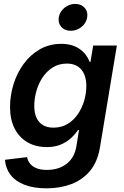

<svg xmlns="http://www.w3.org/2000/svg" viewBox="-20 -766 644 998"><path d="M222.7 212.9Q153.8 212.9 106.4 194.1Q59.1 175.3 33.9 141.6Q8.8 107.9 5.9 64.5L120.6 50.8Q124.5 69.8 136.2 84.7Q147.9 99.6 169.7 108.4Q191.4 117.2 224.1 117.2Q285.2 117.2 326.2 85.4Q367.2 53.7 377 -4.9L390.6 -90.3L385.3 -89.8Q367.7 -64 344.5 -44.2Q321.3 -24.4 291.7 -12.9Q262.2 -1.5 223.6 -1.5Q165.5 -1.5 122.6 -26.6Q79.6 -51.8 55.9 -98.1Q32.2 -144.5 32.2 -209.5Q32.2 -270.5 50.5 -328.9Q68.8 -387.2 103.5 -434.6Q138.2 -481.9 187.5 -510Q236.8 -538.1 298.3 -538.1Q329.6 -538.1 354 -530.5Q378.4 -522.9 396.5 -509.5Q414.6 -496.1 427 -479.2Q439.5 -462.4 446.3 -443.8L450.2 -444.3L464.4 -529.3H587.4L500 -2.4Q487.8 74.2 448.5 121.6Q409.2 168.9 350.8 190.9Q292.5 212.9 222.7 212.9ZM257.8 -102.5Q299.3 -102.5 331.1 -121.6Q362.8 -140.6 384.5 -172.4Q406.2 -204.1 417.5 -242.4Q428.7 -280.8 428.7 -319.3Q428.7 -373.5 402.6 -404.5Q376.5 -435.5 327.1 -435.5Q286.6 -435.5 255.1 -416Q223.6 -396.5 201.9 -364.3Q180.2 -332 169.2 -293Q158.2 -253.9 158.2 -214.8Q158.2 -161.1 184.1 -131.8Q210 -102.5 257.8 -102.5ZM347.7 -606Q316.4 -606 298.6 -626.2Q280.8 -646.5 285.6 -675.8Q290.5 -705.6 315.2 -725.6Q339.8 -745.6 370.6 -745.6Q401.9 -745.6 419.9 -725.6Q438 -705.6 433.1 -675.8Q428.7 -646.5 403.8 -626.2Q378.9 -606 347.7 -606Z"/></svg>

Font: Inter 24pt SemiBold
Style: Italic
Weight: 600
Italic angle: -9.3988°
Designer: Rasmus Andersson
Foundry: rsms
Version: Version 4.001;git-66647c0bb